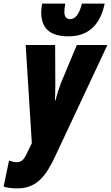

<svg xmlns="http://www.w3.org/2000/svg" viewBox="-80 -802 614 1062"><path d="M299 -601C400 -601 472 -654 499 -782H373C359 -725 337 -696 308 -696C286 -696 276 -711 276 -737C276 -749 278 -766 281 -782H153C150 -766 148 -745 148 -734C148 -652 189 -601 299 -601ZM17 240C128 240 178 163 226 61L514 -553H345L256 -340C249 -322 235 -279 227 -247H224C225 -276 226 -307 226 -337L225 -553H62L96 -10L66 52C52 80 40 95 12 95C1 95 -13 92 -30 86L-60 230C-40 237 -16 240 17 240Z"/></svg>

Font: Noto Sans UI Condensed Black
Style: Italic
Weight: 900
Width: 3
Italic angle: -192°
Designer: Monotype Design Team
Foundry: Monotype Imaging Inc.
Version: Version 1.901